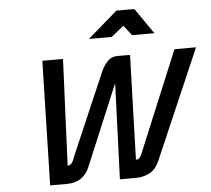

<svg xmlns="http://www.w3.org/2000/svg" viewBox="-60 -999 1169 1064"><g transform="rotate(-5 524.0 -466.5)"><path d="M626 -933H726L825 -790H701L657 -846L588 -790H461ZM308 -692 282 -101Q296 -101 305 -112Q314 -123 319 -141L512 -589Q529 -632 553.5 -658Q578 -684 616 -682H680L662 -101Q676 -99 684.5 -111Q693 -123 699 -140L928 -692H1048L785 -84Q766 -39 730.5 -19Q695 1 644 0H564L584 -533L396 -84Q379 -42 346 -20.5Q313 1 263 0H176L193 -692Z"/></g></svg>

Font: Panefresco 750wt
Style: Italic
Weight: 750
Foundry: Campivisivi & Chank Co
Version: Version 1.000